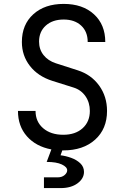

<svg xmlns="http://www.w3.org/2000/svg" viewBox="-20 -760 640 983"><path d="M205 203V148H275Q297 148 310.5 136.5Q324 125 324 112Q324 95 296.5 82Q269 69 219 69L243 5Q164 -10 118 -62Q72 -114 72 -192H162Q162 -137 201 -103.5Q240 -70 304 -70Q366 -70 403 -103.5Q440 -137 440 -192Q440 -235 417.5 -267.5Q395 -300 356 -312L248 -346Q175 -369 133.5 -422Q92 -475 92 -545Q92 -634 150.5 -687Q209 -740 306 -740Q403 -740 461 -687Q519 -634 519 -545H429Q429 -598 395.5 -629Q362 -660 306 -660Q249 -660 214.5 -629Q180 -598 180 -547Q180 -507 203 -478Q226 -449 266 -436L378 -400Q447 -378 487.5 -322Q528 -266 528 -192Q528 -100 467 -45Q406 10 304 10Q301 10 299 10L290 35Q316 38 344 48Q372 58 391 76Q410 94 410 120Q410 154 377 178.5Q344 203 290 203Z"/></svg>

Font: JetBrainsMono NF
Style: Regular
Weight: 400
Designer: Philipp Nurullin, Konstantin Bulenkov
Foundry: JetBrains
Version: Version 2.251; ttfautohint (v1.8.3);Nerd Fonts 2.2.2